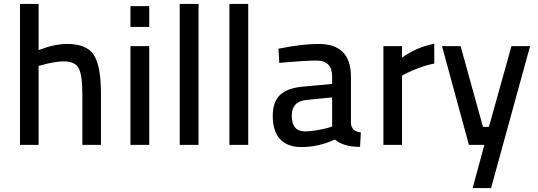

<svg xmlns="http://www.w3.org/2000/svg" viewBox="-20 -732 2717 970"><path d="M175 0H81V-712H175V-479Q256 -510 319 -510Q419 -510 454.5 -453.5Q490 -397 490 -261V0H396V-260Q396 -351 378 -386.5Q360 -422 302 -422Q278 -422 246 -416Q214 -410 194 -404L175 -399Z M639 0V-499H734V0ZM639 -596V-701H734V-596Z M888 0V-712H983V0Z M1139 0V-712H1234V0Z M1753 -345V-108Q1756 -69 1803 -63L1799 10Q1715 10 1672 -27Q1588 11 1503 11Q1432 11 1395 -29Q1358 -69 1358 -146Q1358 -220 1397 -254.5Q1436 -289 1518 -295L1658 -308V-345Q1658 -426 1579 -426Q1548 -426 1501 -423Q1454 -420 1422 -417L1391 -414L1387 -486Q1508 -510 1589 -510Q1753 -510 1753 -345ZM1658 -240 1529 -227Q1454 -220 1454 -148Q1454 -68 1521 -68Q1547 -68 1581 -74Q1615 -80 1636 -86L1658 -93Z M1917 0V-499H2011V-440Q2082 -493 2174 -511V-411Q2133 -403 2092.5 -387.5Q2052 -372 2032 -361L2011 -350V0Z M2213 -499H2307L2420 -91H2450L2564 -499H2658L2461 218H2368L2427 0H2349Z"/></svg>

Font: TypoPRO Titillium Text
Style: 600 wt
Weight: 600
Designer: Accademia di Belle Arti di Urbino and others
Foundry: Accademia di Belle Arti di Urbino and others.
Version: Version 25.000